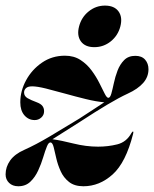

<svg xmlns="http://www.w3.org/2000/svg" viewBox="-23 -656 550 686"><path d="M158.5 -147Q151 -148.5 144.8 -133.2Q138.5 -118 131.5 -94.5Q124.5 -71 113.5 -47Q102.5 -23 85.5 -6.8Q68.5 9.5 42.5 9.5Q22 9.5 9.5 -2.5Q-3 -14.5 -3 -33Q-3 -59.5 13.2 -82.5Q29.5 -105.5 63.5 -120.5Q104 -138.5 155.5 -169Q207 -199.5 260 -232Q285.5 -248.5 309.2 -264Q333 -279.5 349.5 -290.5Q320.5 -293 283.8 -302Q247 -311 209.5 -321.5Q172 -332 140.8 -339.8Q109.5 -347.5 92 -347.5Q76.5 -347.5 69.8 -341Q63 -334.5 63 -325.5Q63 -312.5 75.5 -305.2Q88 -298 108.5 -290.5Q123 -285 128.8 -277.2Q134.5 -269.5 134.5 -258.5Q134.5 -245 124.5 -236Q114.5 -227 101 -227Q79 -227 64.2 -244Q49.5 -261 49.5 -290.5Q49.5 -331 70.2 -369.2Q91 -407.5 127 -432.2Q163 -457 209 -457Q241 -457 264.5 -441.8Q288 -426.5 304.5 -404Q321 -381.5 332.2 -359Q343.5 -336.5 351 -321.5Q358.5 -306.5 364 -306.5Q370.5 -306.5 374.8 -321.5Q379 -336.5 383.8 -359Q388.5 -381.5 397 -403.8Q405.5 -426 420.5 -441.2Q435.5 -456.5 460.5 -456.5Q483.5 -456.5 495.5 -442.8Q507.5 -429 507.5 -408.5Q507.5 -381 488.5 -359.5Q469.5 -338 433.5 -321.5Q403 -307.5 360.2 -282Q317.5 -256.5 265.5 -222.5Q236.5 -204 209.2 -186.8Q182 -169.5 164.5 -158.5Q194.5 -154.5 239.5 -143.2Q284.5 -132 327.5 -132Q363 -132 396 -140.2Q429 -148.5 446.5 -180.5Q450 -186.5 452.5 -186Q454.5 -185.5 452.5 -177.5Q426.5 -75 379.5 -32.8Q332.5 9.5 275 9.5Q243 9.5 223.5 -6Q204 -21.5 193.8 -44.2Q183.5 -67 178.2 -90Q173 -113 169 -129.2Q165 -145.5 158.5 -147ZM314 -487.5Q281 -487.5 266 -508.2Q251 -529 259.5 -561.5Q268 -594.5 293.8 -615.2Q319.5 -636 352 -636Q385.5 -636 400.5 -615.2Q415.5 -594.5 407 -561.5Q398.5 -529 372.8 -508.2Q347 -487.5 314 -487.5Z"/></svg>

Font: Fraunces 144pt S000
Style: Bold Italic
Weight: 700
Italic angle: -16°
Version: Version 1.000; ttfautohint (v1.8.3)